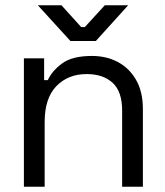

<svg xmlns="http://www.w3.org/2000/svg" viewBox="-20 -711 629 731"><path d="M71 0V-489H148V-406H162Q178 -441 216.5 -469.5Q255 -498 330 -498Q385 -498 428.5 -475Q472 -452 498 -407Q524 -362 524 -296V0H445V-290Q445 -363 408.5 -396Q372 -429 310 -429Q239 -429 194.5 -383Q150 -337 150 -246V0ZM248 -555 124 -691H214L289 -608H303L379 -691H468L345 -555Z"/></svg>

Font: Space Grotesk Frontify
Style: Regular
Weight: 400
Designer: Florian Karsten
Version: Version 2.000